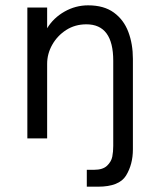

<svg xmlns="http://www.w3.org/2000/svg" viewBox="-20 -516 586 716"><path d="M345.2 180.2H303.7V117.2H331.1Q363.3 117.2 379.2 102.1Q395 86.9 398.7 68.4Q402.3 49.8 402.3 28.3V-289.6Q402.3 -425.3 302.2 -425.3Q259.8 -425.3 226.8 -404.1Q193.8 -382.8 174.8 -349.1Q155.8 -315.4 155.8 -277.8V0H82V-487.8H155.8V-410.6Q179.2 -449.2 220.5 -472.7Q261.7 -496.1 308.6 -496.1Q367.7 -496.1 404.5 -469.2Q441.4 -442.4 458.5 -397.2Q475.6 -352.1 475.6 -296.4V41Q475.6 96.7 450.2 138.4Q424.8 180.2 345.2 180.2Z"/></svg>

Font: Acari Sans
Style: Regular
Weight: 400
Designer: Alfredo Marco Pradil and Stefan Peev
Foundry: Hanken Design Co.
Version: Version 1.045;February 4, 2021;FontCreator 13.0.0.2655 64-bi